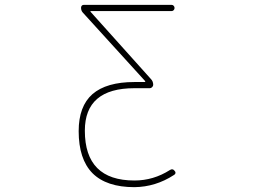

<svg xmlns="http://www.w3.org/2000/svg" viewBox="-20 -565 1040 790"><path d="M533.2 205.1Q418 205.1 360.4 147.5Q303.7 89.8 303.7 -25.4Q303.7 -127.9 360.4 -177.7Q418 -227.5 533.2 -227.5H575.2Q577.1 -227.5 577.6 -229Q578.1 -230.5 577.1 -231.4L320.3 -513.7Q313.5 -521.5 313.5 -533.2Q313.5 -538.1 316.4 -541.5Q319.3 -544.9 324.2 -544.9H686.5Q691.4 -544.9 694.8 -541Q698.2 -537.1 698.2 -532.2Q698.2 -527.3 694.8 -523.4Q691.4 -519.5 686.5 -519.5H353.5Q352.5 -519.5 352.1 -518.6Q351.6 -517.6 352.5 -516.6L600.6 -240.2Q610.4 -230.5 610.4 -215.8Q610.4 -210.9 606 -206.5Q601.6 -202.1 596.7 -202.1H533.2Q329.1 -202.1 329.1 -27.3Q329.1 177.7 533.2 177.7Q611.3 177.7 678.7 134.8Q690.4 127 698.2 137.7Q702.1 141.6 702.1 145.5Q702.1 151.4 695.3 155.3Q620.1 204.1 533.2 205.1Z"/></svg>

Font: Rounded-L Mgen+ 2m thin
Style: Regular
Weight: 100
Designer: [Source Han Sans]
Ryoko NISHIZUKA  (kana & ideographs); Paul D. Hunt (Latin, Greek & Cyrillic); Wenlong ZHANG  (bopomofo
Version: Version 1.059.20150602